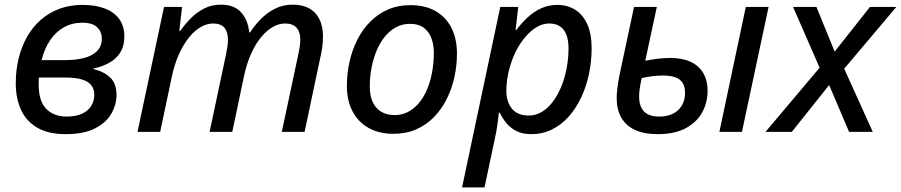

<svg xmlns="http://www.w3.org/2000/svg" viewBox="-20 -568 3881 827"><path d="M262.2 9.8Q189.5 9.8 142.1 -17.1Q94.7 -43.9 71.3 -93.3Q47.9 -142.6 47.9 -210Q47.9 -266.1 60.3 -316.7Q72.8 -367.2 96.4 -409.2Q120.1 -451.2 155.3 -482.2Q190.4 -513.2 235.6 -530Q280.8 -546.9 335.4 -546.9Q392.1 -546.9 432.6 -531Q473.1 -515.1 494.4 -484.9Q515.6 -454.6 515.6 -410.2Q515.6 -370.6 498.8 -343Q481.9 -315.4 451.9 -298.3Q421.9 -281.2 382.8 -272.9V-270.5Q426.3 -260.3 454.1 -234.6Q481.9 -209 481.9 -157.7Q481.9 -118.7 460.4 -79.8Q439 -41 390.6 -15.6Q342.3 9.8 262.2 9.8ZM267.1 -65.9Q307.6 -65.9 334.2 -78.6Q360.8 -91.3 373.5 -112.8Q386.2 -134.3 386.2 -159.2Q386.2 -184.1 373.3 -200.7Q360.4 -217.3 333.3 -225.6Q306.2 -233.9 262.2 -233.9H147.5Q147 -228.5 146.7 -220.9Q146.5 -213.4 146.5 -205.6Q146.5 -132.3 179.2 -99.1Q211.9 -65.9 267.1 -65.9ZM159.2 -309.1H263.2Q305.7 -309.1 340.8 -317.9Q376 -326.7 397.2 -347.2Q418.5 -367.7 418.5 -401.9Q418.5 -431.2 398.4 -450.7Q378.4 -470.2 334.5 -470.2Q291 -470.2 255.9 -450.7Q220.7 -431.2 196 -395Q171.4 -358.9 159.2 -309.1Z M572.3 0 686.5 -538.1H764.2L752.4 -435.1H756.8Q775.4 -462.4 800.5 -488Q825.7 -513.7 858.2 -530.8Q890.6 -547.9 931.6 -547.9Q987.8 -547.9 1017.6 -515.9Q1047.4 -483.9 1053.7 -428.2H1057.1Q1076.7 -459 1103.8 -486.3Q1130.9 -513.7 1165 -530.8Q1199.2 -547.9 1240.2 -547.9Q1303.7 -547.9 1337.4 -512Q1371.1 -476.1 1371.1 -410.2Q1371.1 -388.2 1368.4 -367.2Q1365.7 -346.2 1360.4 -323.7L1292 0H1193.8L1264.6 -332.5Q1269 -353 1271.2 -368.9Q1273.4 -384.8 1273.4 -398.4Q1273.4 -430.7 1257.3 -448.7Q1241.2 -466.8 1207.5 -466.8Q1181.6 -466.8 1155.5 -452.1Q1129.4 -437.5 1105.5 -408.9Q1081.5 -380.4 1062.3 -338.1Q1043 -295.9 1031.2 -241.2L980.5 0H882.8L953.1 -331.5Q957.5 -352.5 959.7 -368.4Q961.9 -384.3 961.9 -396Q961.9 -429.7 946.8 -448.2Q931.6 -466.8 897.9 -466.8Q872.6 -466.8 846.2 -452.4Q819.8 -438 795.7 -408.7Q771.5 -379.4 751.5 -335.9Q731.4 -292.5 719.2 -233.4L669.9 0Z M1674.3 8.3Q1612.8 8.3 1567.9 -16.8Q1522.9 -42 1498.5 -88.4Q1474.1 -134.8 1474.1 -198.2Q1474.1 -251 1485.4 -301.5Q1496.6 -352.1 1518.8 -396.2Q1541 -440.4 1574.2 -474.1Q1607.4 -507.8 1650.9 -526.9Q1694.3 -545.9 1748 -545.9Q1810.5 -545.9 1855.2 -520.8Q1899.9 -495.6 1924.1 -448.7Q1948.2 -401.9 1948.2 -336.9Q1948.2 -285.6 1937.3 -235.8Q1926.3 -186 1904.3 -141.8Q1882.3 -97.7 1849.6 -64Q1816.9 -30.3 1773.2 -11Q1729.5 8.3 1674.3 8.3ZM1681.2 -72.3Q1710 -72.3 1735.6 -85Q1761.2 -97.7 1782 -121.3Q1802.7 -145 1817.6 -178.5Q1832.5 -211.9 1840.6 -253.7Q1848.6 -295.4 1848.6 -343.8Q1848.6 -374.5 1838.6 -402.3Q1828.6 -430.2 1806.2 -447.8Q1783.7 -465.3 1746.1 -465.3Q1713.4 -465.3 1686.3 -450.9Q1659.2 -436.5 1638.2 -410.9Q1617.2 -385.3 1602.8 -351.3Q1588.4 -317.4 1580.6 -277.8Q1572.8 -238.3 1572.8 -195.8Q1572.8 -136.7 1600.8 -104.5Q1628.9 -72.3 1681.2 -72.3Z M1970.2 239.3 2134.8 -538.1H2212.4L2200.7 -439H2204.1Q2225.6 -467.8 2252 -492.4Q2278.3 -517.1 2310.3 -532Q2342.3 -546.9 2380.4 -546.9Q2423.3 -546.9 2456.5 -526.6Q2489.7 -506.3 2509 -464.8Q2528.3 -423.3 2528.3 -359.4Q2528.3 -303.2 2516.8 -249.3Q2505.4 -195.3 2483.4 -148.4Q2461.4 -101.6 2429.7 -65.9Q2397.9 -30.3 2357.4 -10.3Q2316.9 9.8 2268.6 9.8Q2231.9 9.8 2205.8 -2.9Q2179.7 -15.6 2162.1 -36.6Q2144.5 -57.6 2132.8 -82.5H2128.9Q2126.5 -59.1 2122.1 -28.8Q2117.7 1.5 2112.3 25.4L2066.9 239.3ZM2257.8 -70.3Q2288.6 -70.3 2314.9 -86.7Q2341.3 -103 2362.3 -131.3Q2383.3 -159.7 2398.2 -196.5Q2413.1 -233.4 2420.9 -275.1Q2428.7 -316.9 2428.7 -359.4Q2428.7 -412.6 2407.7 -439.7Q2386.7 -466.8 2345.2 -466.8Q2321.8 -466.8 2298.8 -455.1Q2275.9 -443.4 2255.4 -422.6Q2234.9 -401.9 2217.5 -374.3Q2200.2 -346.7 2187.7 -314.2Q2175.3 -281.7 2168.2 -246.8Q2161.1 -211.9 2161.1 -176.8Q2161.1 -128.9 2185.3 -99.6Q2209.5 -70.3 2257.8 -70.3Z M2812.5 9.8Q2753.9 9.8 2714.8 -8.5Q2675.8 -26.9 2656 -61.5Q2636.2 -96.2 2636.2 -145.5Q2636.2 -165 2639.6 -191.2Q2643.1 -217.3 2647.9 -242.2L2710.9 -538.1H2809.1L2759.3 -306.2Q2782.7 -311 2810.1 -314.7Q2837.4 -318.4 2866.7 -318.4Q2918.9 -318.4 2954.6 -301.8Q2990.2 -285.2 3009 -253.4Q3027.8 -221.7 3027.8 -176.8Q3027.8 -127 3004.9 -84.5Q2981.9 -42 2934.3 -16.1Q2886.7 9.8 2812.5 9.8ZM2819.3 -65.9Q2847.7 -65.9 2868.7 -74Q2889.6 -82 2903.3 -95.9Q2917 -109.9 2923.8 -128.2Q2930.7 -146.5 2930.7 -167.5Q2930.7 -194.3 2920.2 -210.9Q2909.7 -227.5 2888.7 -235.1Q2867.7 -242.7 2835.9 -242.7Q2812.5 -242.7 2789.3 -239.7Q2766.1 -236.8 2744.1 -231.9Q2737.8 -203.6 2735.4 -186Q2732.9 -168.5 2732.9 -151.9Q2732.9 -109.9 2754.2 -87.9Q2775.4 -65.9 2819.3 -65.9ZM3078.6 0 3192.4 -538.1H3290.5L3175.8 0Z M3277.3 0 3510.3 -276.4 3396 -538.1H3496.6L3575.2 -345.7L3727.1 -538.1H3840.8L3616.2 -272L3739.3 0H3637.2L3551.3 -201.7L3390.6 0Z"/></svg>

Font: Open Sans Medium
Style: Italic
Weight: 500
Italic angle: -12°
Designer: Monotype Design Team
Foundry: Monotype Imaging Inc.
Version: Version 3.000